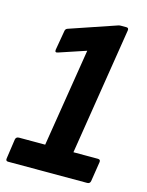

<svg xmlns="http://www.w3.org/2000/svg" viewBox="-103 -724 603 788"><g transform="rotate(15 198.5 -329.5)"><path d="M9 0Q-2 0 0 -12L12 -95Q14 -107 27 -107H138L205 -524L91 -486Q77 -481 79 -495L93 -576Q94 -587 103 -590L297 -656Q304 -659 311 -659H335Q346 -659 344 -647L258 -107H362Q374 -107 372 -95L359 -12Q357 0 345 0Z"/></g></svg>

Font: Sofia Sans Condensed ExtraBold
Style: Italic
Weight: 800
Italic angle: -9°
Version: Version 4.100